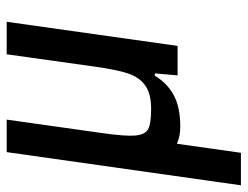

<svg xmlns="http://www.w3.org/2000/svg" viewBox="-109 -447 739 573"><g transform="rotate(-90 260.5 -160.5)"><path d="M0 0ZM482 -510 410 0H322L328 -68H321Q299 -31 263 -11.5Q227 8 169 8Q140 8 118 -2L91 189H-6L93 -510H190L150 -226Q140 -156 142.5 -126.5Q145 -97 161.5 -88Q178 -79 222 -79Q268 -79 292.5 -97Q317 -115 328 -148.5Q339 -182 348 -246L385 -510Z"/></g></svg>

Font: Assailand Medium
Style: Italic
Weight: 500
Italic angle: -8°
Designer: Hector Gatti with collaboration of the Omnibus-Type team
Foundry: Omnibus-Type
Version: Version 0.072;October 19, 2019;FontCreator 12.0.0.2547 64-bi